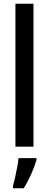

<svg xmlns="http://www.w3.org/2000/svg" viewBox="-20 -780 260 1021"><path d="M158 0H62V-760H158ZM174 71Q163 108 144.5 149Q126 190 106 221H49V209Q54 192 60 164.5Q66 137 71.5 109Q77 81 78 61H174Z"/></svg>

Font: Noto Sans Lao UI ExtCond Med
Style: Regular
Weight: 500
Width: 2
Designer: Monotype Design Team
Foundry: Monotype Imaging Inc.
Version: Version 2.000; ttfautohint (v1.8.4.7-5d5b)